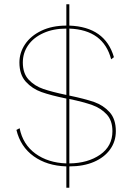

<svg xmlns="http://www.w3.org/2000/svg" viewBox="-20 -780 620 900"><path d="M291 0Q200 -3 138 -47.5Q76 -92 57 -171L72 -179Q87 -103 146 -60Q205 -17 291 -14V-318Q218 -333 174.5 -348.5Q131 -364 101 -397Q71 -430 71 -487Q71 -533 97.5 -572.5Q124 -612 174 -636Q224 -660 291 -660V-760H305V-660Q473 -654 514 -512L501 -502Q465 -640 305 -646V-332Q377 -317 420.5 -302Q464 -287 493.5 -254.5Q523 -222 523 -165Q523 -117 496 -79.5Q469 -42 420 -21Q371 0 305 0V100H291ZM291 -646Q230 -646 183.5 -625Q137 -604 112 -568Q87 -532 87 -487Q87 -436 114.5 -406.5Q142 -377 183 -363Q224 -349 291 -335ZM507 -165Q507 -215 480 -244Q453 -273 412.5 -287.5Q372 -302 305 -316V-14Q392 -15 449.5 -55Q507 -95 507 -165Z"/></svg>

Font: Work Sans Hairline
Style: Regular
Weight: 400
Designer: Wei Huang
Foundry: Wei Huang
Version: Version 1.032